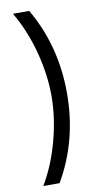

<svg xmlns="http://www.w3.org/2000/svg" viewBox="-99 -794 518 988"><g transform="rotate(-10 160.0 -300.0)"><path d="M129 -750Q247 -548 247 -300Q247 -52 129 150H44Q102 52 134 -68Q166 -188 166 -300Q166 -412 134 -532Q102 -652 44 -750Z"/></g></svg>

Font: Nacelle
Style: Regular
Weight: 400
Designer: Sora Sagano
Foundry: Sora Sagano
Version: Version 1.000;FEAKit 1.0